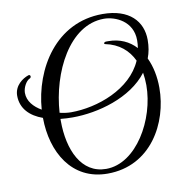

<svg xmlns="http://www.w3.org/2000/svg" viewBox="-82 -783 875 900"><g transform="rotate(-10 355.5 -333.5)"><path d="M359 37C565 37 667 -150 667 -317C667 -370 657 -420 637 -462C647 -488 652 -516 652 -548C652 -636 592 -704 464 -704C242 -704 120 -505 106 -312C70 -333 42 -363 42 -403C42 -428 59 -458 75 -465C80 -467 82 -471 82 -474C82 -478 80 -482 75 -482C74 -482 72 -481 71 -481C45 -472 4 -445 4 -396C4 -334 46 -294 105 -273C106 -110 188 37 359 37ZM240 -276C226 -276 206 -278 186 -283C198 -472 301 -681 467 -681C521 -681 603 -646 603 -555C603 -542 602 -530 600 -518C568 -553 524 -574 469 -574H459C452 -574 448 -570 448 -567C448 -565 449 -564 452 -563C517 -550 560 -512 584 -461C529 -334 365 -276 240 -276ZM356 14C238 14 185 -106 185 -245V-254C204 -252 223 -251 243 -251C363 -251 524 -294 604 -400C607 -381 609 -361 609 -340C609 -177 500 14 356 14Z"/></g></svg>

Font: Style Script
Style: Regular
Weight: 400
Designer: Robert E. Leuschke
Foundry: Robert E. Leuschke
Version: Version 1.010